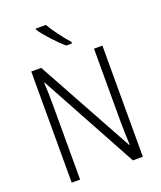

<svg xmlns="http://www.w3.org/2000/svg" viewBox="-169 -1053 970 1159"><g transform="rotate(-20 316.5 -474.0)"><path d="M545 0V-714H491V-247Q491 -214 492.5 -172Q494 -130 495 -95H492L152 -714H88V0H142V-472Q142 -514 141 -551.5Q140 -589 138 -624H141L481 0ZM267 -948H202V-940Q224 -907 265.5 -862Q307 -817 340 -789H377V-799Q350 -829 318.5 -871Q287 -913 267 -948Z"/></g></svg>

Font: Noto Sans UI SemiCondensed Light
Style: Regular
Weight: 300
Width: 4
Designer: Monotype Design Team
Foundry: Monotype Imaging Inc.
Version: Version 1.901